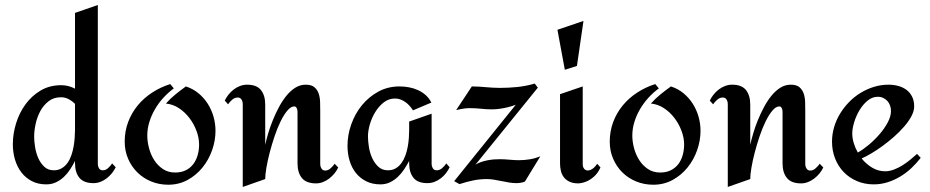

<svg xmlns="http://www.w3.org/2000/svg" viewBox="-20 -720 3682 760"><path d="M438 -58.1Q432.1 -45.4 422.9 -34.2Q413.6 -22.9 402.3 -14.2Q391.1 -5.4 377.7 -0.2Q364.3 4.9 350.1 4.9Q311.5 4.9 294.2 -16.4Q276.9 -37.6 276.9 -74.2V-83Q268.6 -66.4 257.8 -49.8Q247.1 -33.2 233.2 -20Q219.2 -6.8 201.9 1.5Q184.6 9.8 163.1 9.8Q130.4 9.8 105.7 -3.2Q81.1 -16.1 64.5 -37.8Q47.9 -59.6 39.3 -88.4Q30.8 -117.2 30.8 -148.9Q30.8 -189.9 43.5 -231.4Q56.2 -272.9 80.6 -306.6Q105 -340.3 140.6 -361.6Q176.3 -382.8 222.2 -382.8Q250.5 -382.8 276.9 -369.1V-668.9L367.2 -700.2V-71.8Q367.2 -62 371.8 -54Q376.5 -45.9 387.2 -45.9Q398.4 -45.9 408.2 -54.9Q418 -64 423.8 -73.2ZM276.9 -205.1V-309.1Q265.6 -320.3 251.7 -327.6Q237.8 -335 221.2 -335Q192.4 -335 172.4 -319.3Q152.3 -303.7 139.6 -280.3Q127 -256.8 121.1 -229.7Q115.2 -202.6 115.2 -179.2Q115.2 -160.6 118.9 -137.5Q122.6 -114.3 131.6 -94Q140.6 -73.7 155.5 -59.8Q170.4 -45.9 192.9 -45.9Q210.9 -45.9 224.4 -54Q237.8 -62 247.1 -75Q256.3 -87.9 262.2 -104.7Q268.1 -121.6 271.2 -139.2Q274.4 -156.7 275.6 -174.1Q276.9 -191.4 276.9 -205.1Z M646 11.2Q609.9 11.2 578.4 -1.7Q546.9 -14.6 523.7 -37.6Q500.5 -60.5 487.1 -91.6Q473.6 -122.6 473.6 -159.2Q473.6 -200.7 487.3 -237.1Q501 -273.4 525.1 -302.7Q549.3 -332 582.3 -353.5Q615.2 -375 653.8 -387.2L668 -370.1Q646 -354 627 -333.3Q607.9 -312.5 593.8 -288.3Q579.6 -264.2 571.3 -237.5Q563 -210.9 563 -183.1Q563 -159.7 569.8 -133.8Q576.7 -107.9 590.3 -86.4Q604 -64.9 624.8 -51Q645.5 -37.1 672.9 -37.1Q697.3 -37.1 715.1 -45.9Q732.9 -54.7 744.6 -69.8Q756.3 -85 762.2 -105.2Q768.1 -125.5 768.1 -147.9Q768.1 -174.3 757.8 -201.9Q747.6 -229.5 729.7 -252.9Q711.9 -276.4 688 -292Q664.1 -307.6 636.7 -310.1Q653.8 -329.6 674.3 -346.2Q694.8 -362.8 715.8 -377.9Q744.1 -368.7 765.9 -350.6Q787.6 -332.5 802.5 -309.1Q817.4 -285.6 825.2 -258.1Q833 -230.5 833 -202.1Q833 -163.6 819.6 -125.5Q806.2 -87.4 781.5 -56.9Q756.8 -26.4 722.4 -7.6Q688 11.2 646 11.2Z M1318.8 -57.1Q1313 -44.4 1303.7 -33.2Q1294.4 -22 1283 -13.2Q1271.5 -4.4 1258.3 0.7Q1245.1 5.9 1231 5.9Q1192.4 5.9 1175 -15.4Q1157.7 -36.6 1157.7 -73.2V-272Q1157.7 -275.4 1157.5 -280Q1157.2 -284.7 1155.8 -288.8Q1154.3 -293 1151.9 -295.9Q1149.4 -298.8 1145 -298.8Q1131.3 -298.8 1117.4 -282.2Q1103.5 -265.6 1090.6 -239.3Q1077.6 -212.9 1066.7 -180.2Q1055.7 -147.5 1047.4 -115.5Q1039.1 -83.5 1034.4 -55.7Q1029.8 -27.8 1029.8 -11.2L940.9 20V-308.1Q940.9 -317.9 936 -325.9Q931.2 -334 920.9 -334Q908.7 -334 898.7 -325Q888.7 -315.9 882.8 -307.1L869.6 -321.8Q875.5 -334 884.5 -345.5Q893.6 -356.9 905 -365.7Q916.5 -374.5 929.9 -379.6Q943.4 -384.8 958 -384.8Q996.1 -384.8 1012.9 -363.5Q1029.8 -342.3 1029.8 -306.2V-147Q1034.2 -167 1041.7 -192.6Q1049.3 -218.3 1060.1 -244.6Q1070.8 -271 1084.2 -296.1Q1097.7 -321.3 1113.8 -341.1Q1129.9 -360.8 1148.9 -372.8Q1168 -384.8 1189.9 -384.8Q1212.9 -384.8 1224.6 -374.8Q1236.3 -364.7 1241.5 -349.4Q1246.6 -334 1247.1 -315.4Q1247.6 -296.9 1247.6 -279.8V-70.8Q1247.6 -61 1252.4 -53Q1257.3 -44.9 1267.6 -44.9Q1278.8 -44.9 1288.8 -54Q1298.8 -63 1304.7 -71.8Z M1759.8 -58.1Q1753.9 -45.4 1745.1 -34.2Q1736.3 -22.9 1724.9 -14.2Q1713.4 -5.4 1700 -0.2Q1686.5 4.9 1671.9 4.9Q1633.3 4.9 1616.5 -16.4Q1599.6 -37.6 1599.6 -74.2V-83Q1590.8 -66.4 1579.8 -49.8Q1568.8 -33.2 1554.9 -20Q1541 -6.8 1523.9 1.5Q1506.8 9.8 1485.8 9.8Q1454.1 9.8 1429.7 -2.4Q1405.3 -14.6 1388.7 -35.4Q1372.1 -56.2 1363.8 -84Q1355.5 -111.8 1355.5 -143.1Q1355.5 -185.5 1370.4 -227.8Q1385.3 -270 1412.4 -303.2Q1439.5 -336.4 1477.3 -357.2Q1515.1 -377.9 1561.5 -377.9Q1580.1 -377.9 1598.6 -374.5Q1617.2 -371.1 1634 -363.5Q1650.9 -356 1664.8 -343.8Q1678.7 -331.5 1687.5 -314L1614.7 -283.2Q1608.9 -292.5 1601.3 -301Q1593.8 -309.6 1584.7 -315.9Q1575.7 -322.3 1565.4 -326.2Q1555.2 -330.1 1543.9 -330.1Q1518.6 -330.1 1498.8 -314.5Q1479 -298.8 1465.1 -275.9Q1451.2 -252.9 1443.8 -227.1Q1436.5 -201.2 1436.5 -180.2Q1436.5 -161.6 1440.2 -138.4Q1443.8 -115.2 1453.1 -94.7Q1462.4 -74.2 1477.5 -60.1Q1492.7 -45.9 1515.6 -45.9Q1533.7 -45.9 1546.9 -54Q1560.1 -62 1569.3 -75Q1578.6 -87.9 1584.7 -104.7Q1590.8 -121.6 1594 -139.2Q1597.2 -156.7 1598.4 -174.1Q1599.6 -191.4 1599.6 -205.1V-238.8L1688.5 -270V-71.8Q1688.5 -62 1693.4 -54Q1698.2 -45.9 1708.5 -45.9Q1720.7 -45.9 1730.7 -54.9Q1740.7 -64 1746.6 -73.2Z M1861.8 -67.9Q1871.1 -74.2 1883.3 -78.4Q1895.5 -82.5 1908.4 -85.2Q1921.4 -87.9 1934.3 -88.9Q1947.3 -89.8 1958.5 -89.8Q1975.6 -89.8 1996.3 -87.9Q2017.1 -85.9 2033.7 -85.9Q2055.7 -85.9 2076.9 -89.4Q2098.1 -92.8 2118.7 -101.1L2057.6 -1Q2041.5 4.9 2023.9 4.9Q2009.8 4.9 1995.1 2.4Q1980.5 0 1965.3 -3.2Q1950.2 -6.3 1935.3 -8.8Q1920.4 -11.2 1906.7 -11.2Q1878.9 -11.2 1852.1 -5.6Q1825.2 0 1798.8 8.8L1777.8 -2.9L2021.5 -305.2Q2007.3 -299.8 1991.7 -295.9Q1978 -292.5 1961.2 -289.8Q1944.3 -287.1 1925.8 -287.1Q1914.6 -287.1 1904.5 -287.8Q1894.5 -288.6 1884 -289.6Q1873.5 -290.5 1862.1 -291.3Q1850.6 -292 1836.9 -292Q1829.1 -292 1820.3 -290.8Q1811.5 -289.6 1803.7 -288.1Q1794.9 -286.1 1785.6 -284.2L1847.7 -377.9Q1862.8 -377.9 1876.2 -377Q1889.6 -376 1902.8 -375Q1916 -374 1929.4 -373Q1942.9 -372.1 1958.5 -372.1Q1993.7 -372.1 2028.6 -375.7Q2063.5 -379.4 2096.7 -389.2L2108.9 -373Z M2289.6 -637.2 2263.7 -459 2215.8 -443.8 2186.5 -602.1ZM2356.9 -57.1Q2345.7 -33.2 2330.8 -20.5Q2315.9 -7.8 2302.2 -2Q2286.1 4.9 2269.5 5.9Q2248 5.9 2233.9 -1Q2219.7 -7.8 2211.4 -19Q2203.1 -30.3 2200 -44.4Q2196.8 -58.6 2196.8 -73.2V-347.2L2286.6 -377.9V-70.8Q2286.6 -59.1 2292 -52.2Q2297.4 -45.4 2305.9 -45.2Q2314.5 -44.9 2324.5 -51.3Q2334.5 -57.6 2343.8 -71.8Z M2565.9 11.2Q2529.8 11.2 2498.3 -1.7Q2466.8 -14.6 2443.6 -37.6Q2420.4 -60.5 2407 -91.6Q2393.6 -122.6 2393.6 -159.2Q2393.6 -200.7 2407.2 -237.1Q2420.9 -273.4 2445.1 -302.7Q2469.2 -332 2502.2 -353.5Q2535.2 -375 2573.7 -387.2L2587.9 -370.1Q2565.9 -354 2546.9 -333.3Q2527.8 -312.5 2513.7 -288.3Q2499.5 -264.2 2491.2 -237.5Q2482.9 -210.9 2482.9 -183.1Q2482.9 -159.7 2489.7 -133.8Q2496.6 -107.9 2510.3 -86.4Q2523.9 -64.9 2544.7 -51Q2565.4 -37.1 2592.8 -37.1Q2617.2 -37.1 2635 -45.9Q2652.8 -54.7 2664.6 -69.8Q2676.3 -85 2682.1 -105.2Q2688 -125.5 2688 -147.9Q2688 -174.3 2677.7 -201.9Q2667.5 -229.5 2649.7 -252.9Q2631.8 -276.4 2607.9 -292Q2584 -307.6 2556.6 -310.1Q2573.7 -329.6 2594.2 -346.2Q2614.7 -362.8 2635.7 -377.9Q2664.1 -368.7 2685.8 -350.6Q2707.5 -332.5 2722.4 -309.1Q2737.3 -285.6 2745.1 -258.1Q2752.9 -230.5 2752.9 -202.1Q2752.9 -163.6 2739.5 -125.5Q2726.1 -87.4 2701.4 -56.9Q2676.8 -26.4 2642.3 -7.6Q2607.9 11.2 2565.9 11.2Z M3238.8 -57.1Q3232.9 -44.4 3223.6 -33.2Q3214.4 -22 3202.9 -13.2Q3191.4 -4.4 3178.2 0.7Q3165 5.9 3150.9 5.9Q3112.3 5.9 3095 -15.4Q3077.6 -36.6 3077.6 -73.2V-272Q3077.6 -275.4 3077.4 -280Q3077.1 -284.7 3075.7 -288.8Q3074.2 -293 3071.8 -295.9Q3069.3 -298.8 3064.9 -298.8Q3051.3 -298.8 3037.4 -282.2Q3023.4 -265.6 3010.5 -239.3Q2997.6 -212.9 2986.6 -180.2Q2975.6 -147.5 2967.3 -115.5Q2959 -83.5 2954.3 -55.7Q2949.7 -27.8 2949.7 -11.2L2860.8 20V-308.1Q2860.8 -317.9 2856 -325.9Q2851.1 -334 2840.8 -334Q2828.6 -334 2818.6 -325Q2808.6 -315.9 2802.7 -307.1L2789.6 -321.8Q2795.4 -334 2804.4 -345.5Q2813.5 -356.9 2825 -365.7Q2836.4 -374.5 2849.9 -379.6Q2863.3 -384.8 2877.9 -384.8Q2916 -384.8 2932.9 -363.5Q2949.7 -342.3 2949.7 -306.2V-147Q2954.1 -167 2961.7 -192.6Q2969.2 -218.3 2980 -244.6Q2990.7 -271 3004.2 -296.1Q3017.6 -321.3 3033.7 -341.1Q3049.8 -360.8 3068.8 -372.8Q3087.9 -384.8 3109.9 -384.8Q3132.8 -384.8 3144.5 -374.8Q3156.2 -364.7 3161.4 -349.4Q3166.5 -334 3167 -315.4Q3167.5 -296.9 3167.5 -279.8V-70.8Q3167.5 -61 3172.4 -53Q3177.2 -44.9 3187.5 -44.9Q3198.7 -44.9 3208.7 -54Q3218.8 -63 3224.6 -71.8Z M3624.5 -95.2Q3607.4 -73.2 3587.2 -54.2Q3566.9 -35.2 3543.2 -21Q3519.5 -6.8 3493.2 1.5Q3466.8 9.8 3438.5 9.8Q3402.3 9.8 3372.1 -3.2Q3341.8 -16.1 3319.8 -38.8Q3297.9 -61.5 3285.6 -92.5Q3273.4 -123.5 3273.4 -159.2Q3273.4 -188.5 3281.7 -216.8Q3290 -245.1 3305.2 -270Q3320.3 -294.9 3341.1 -316.2Q3361.8 -337.4 3386.7 -352.5Q3411.6 -367.7 3439.5 -376.2Q3467.3 -384.8 3496.6 -384.8Q3517.1 -384.8 3535.4 -379.9Q3553.7 -375 3567.9 -364.5Q3582 -354 3590.3 -337.6Q3598.6 -321.3 3598.6 -298.8Q3598.6 -280.3 3587.6 -259.8Q3576.7 -239.3 3558.8 -218.8Q3541 -198.2 3518.6 -178.5Q3496.1 -158.7 3472.9 -141.8Q3449.7 -125 3428.2 -112.3Q3406.7 -99.6 3390.6 -92.8Q3408.7 -70.3 3432.6 -56.2Q3456.5 -42 3483.4 -42Q3500.5 -42 3518.1 -48.6Q3535.6 -55.2 3552 -65.4Q3568.4 -75.7 3583.3 -87.9Q3598.1 -100.1 3609.9 -110.8ZM3506.8 -280.8Q3506.8 -292 3503.2 -302.2Q3499.5 -312.5 3492.7 -320.1Q3485.8 -327.6 3476.3 -332.3Q3466.8 -336.9 3454.6 -336.9Q3432.6 -336.9 3414.1 -321.5Q3395.5 -306.2 3382.1 -283.7Q3368.7 -261.2 3361.1 -236.1Q3353.5 -210.9 3353.5 -191.9Q3353.5 -173.3 3359.4 -153.8Q3365.2 -134.3 3375.5 -116.2Q3395 -127 3418 -146Q3440.9 -165 3460.7 -187.7Q3480.5 -210.4 3493.7 -234.9Q3506.8 -259.3 3506.8 -280.8Z"/></svg>

Font: Redressed
Style: Regular
Weight: 400
Designer: Astigmatic (AOETI)
Foundry: Astigmatic (AOETI)
Version: Version 1.000